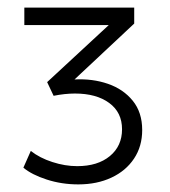

<svg xmlns="http://www.w3.org/2000/svg" viewBox="-20 -836 448 505"><path d="M186 -351Q142 -351 102.8 -363.8Q63.5 -376.5 41.5 -395L61 -439Q84.5 -420.5 117.8 -409.8Q151 -399 183 -399Q237 -399 269 -425.5Q301 -452 301 -496Q301 -540.5 267.2 -565.2Q233.5 -590 177 -590Q164.5 -590 150 -588.5Q135.5 -587 121 -584L104 -620L266 -770H44V-816H333V-774L176 -627Q223.5 -629.5 264 -615.5Q304.5 -601.5 329.2 -571Q354 -540.5 354 -494Q354 -451 332.5 -418.8Q311 -386.5 273 -368.8Q235 -351 186 -351Z"/></svg>

Font: Geologica Thin Roman Thin
Style: Regular
Weight: 250
Version: Version 1.010;gftools[0.9.28]